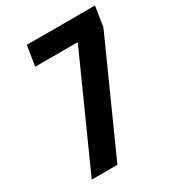

<svg xmlns="http://www.w3.org/2000/svg" viewBox="-177 -840 863 946"><g transform="rotate(-30 254.5 -367.5)"><path d="M66 0 345 -621H103L121 -735H509L491 -621L212 0Z"/></g></svg>

Font: Iosevka Curly Heavy
Style: Italic
Weight: 900
Italic angle: -9°
Monospace: yes
Designer: Belleve Invis
Foundry: Belleve Invis
Version: Version 22.1.2; ttfautohint (v1.8.4)